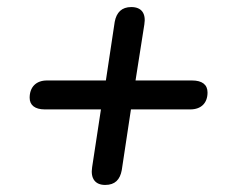

<svg xmlns="http://www.w3.org/2000/svg" viewBox="-20 -612 640 544"><path d="M278 -88C306 -88 320 -103 325 -130L351 -302H519C550 -302 568 -320 568 -350C568 -372 553 -384 524 -384H364L389 -543C394 -574 381 -592 352 -592C325 -592 310 -577 305 -550L280 -384H113C82 -384 64 -365 64 -335C64 -314 79 -302 107 -302H266L241 -138C236 -106 250 -88 278 -88Z"/></svg>

Font: SN Pro Semibold
Style: Italic
Weight: 600
Italic angle: -9°
Designer: Tobias Whetton
Foundry: Supernotes
Version: Version 1.001;Glyphs 3.2 (3249)